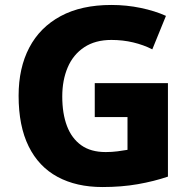

<svg xmlns="http://www.w3.org/2000/svg" viewBox="-20 -744 771 774"><path d="M362 -409H657V-32Q601 -13 535.5 -1.5Q470 10 393 10Q288 10 212 -31Q136 -72 95.5 -154Q55 -236 55 -358Q55 -470 98 -552Q141 -634 224.5 -679Q308 -724 429 -724Q490 -724 547.5 -712Q605 -700 649 -680L594 -545Q559 -563 517 -573Q475 -583 429 -583Q364 -583 319.5 -553.5Q275 -524 253 -472.5Q231 -421 231 -355Q231 -286 250 -236Q269 -186 307.5 -158.5Q346 -131 406 -131Q431 -131 454 -134Q477 -137 494 -140V-272H362Z"/></svg>

Font: Noto Sans Hebrew ExtraBold
Style: Regular
Weight: 800
Designer: Monotype Design Team
Foundry: Monotype Imaging Inc.
Version: Version 2.003